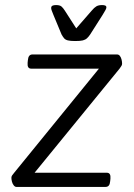

<svg xmlns="http://www.w3.org/2000/svg" viewBox="-20 -738 529 758"><path d="M45 0Q39 0 34 -6.5Q29 -13 27 -21.5Q25 -30 25 -36Q25 -41 27.5 -45Q30 -49 36 -56L395 -497L406 -467H103Q87 -467 89 -490L90 -500Q91 -512 95.5 -517.5Q100 -523 108 -523H442Q449 -523 453.5 -517Q458 -511 460 -502.5Q462 -494 462 -487Q462 -482 459.5 -478Q457 -474 452 -467L92 -26L81 -56H402Q418 -56 416 -33L415 -23Q414 -11 409.5 -5.5Q405 0 396 0ZM383 -718Q391 -718 395.5 -716Q400 -714 400 -709Q400 -705 396.5 -698.5Q393 -692 385 -679L336 -602Q330 -593 323.5 -587Q317 -581 307 -578.5Q297 -576 277 -576Q258 -576 248 -578.5Q238 -581 233 -587Q228 -593 223 -602L191 -679Q187 -689 184.5 -695.5Q182 -702 182 -706Q182 -713 187 -715.5Q192 -718 201 -718Q216 -718 222.5 -712.5Q229 -707 236 -696L281 -626L342 -696Q352 -708 360.5 -713Q369 -718 383 -718Z"/></svg>

Font: Asap Light
Style: Italic
Weight: 300
Italic angle: -6°
Designer: Pablo Cosgaya
Foundry: Omnibus-Type
Version: Version 3.001